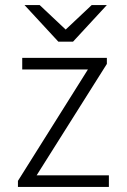

<svg xmlns="http://www.w3.org/2000/svg" viewBox="-20 -740 503 760"><path d="M403 -511V-487L125 -46H411V0H51V-24L328 -465H68V-511ZM240 -623 343 -720H403L269 -575H211L77 -720H137Z"/></svg>

Font: Chivo Thin
Style: Regular
Weight: 100
Designer: Hector Gatti
Foundry: Omnibus-Type
Version: Version 1.007